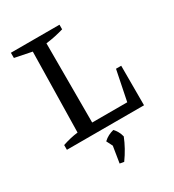

<svg xmlns="http://www.w3.org/2000/svg" viewBox="-207 -772 1016 1119"><g transform="rotate(-30 301.0 -212.5)"><path d="M526 -266H561V0H42V-32Q69 -41 94.5 -47Q120 -53 146 -56L156 -595L42 -618V-653H369V-622Q342 -614 312 -607.5Q282 -601 249 -597V-64H485ZM268 223 289 92 368 98Q355 131 337 163.5Q319 196 296 228ZM298 137 265 72Q281 57 298 48.5Q315 40 334 35Q346 48 354.5 63Q363 78 368 98Z"/></g></svg>

Font: Piazzolla 24pt Medium
Style: Regular
Weight: 500
Designer: Juan Pablo del Peral
Foundry: Huerta Tipografica
Version: Version 2.005